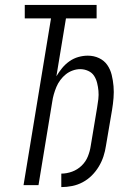

<svg xmlns="http://www.w3.org/2000/svg" viewBox="-20 -755 540 783"><path d="M230 8V-47Q252 -47 274 -55Q296 -63 313 -79.5Q330 -96 338.5 -117.5Q347 -139 350 -160L376 -316Q379 -333 381 -350.5Q383 -368 381.5 -384.5Q380 -401 376 -417Q372 -433 363.5 -446Q355 -459 339.5 -466Q324 -473 307 -473Q292 -473 276.5 -467.5Q261 -462 248.5 -452Q236 -442 226 -428.5Q216 -415 210 -400.5Q204 -386 199.5 -370.5Q195 -355 193 -340L137 0H76L188 -680H81V-735H374V-680H249L210 -444Q220 -461 233 -477Q246 -493 263 -505Q280 -517 299.5 -522.5Q319 -528 338 -528Q363 -528 384 -518Q405 -508 417.5 -490Q430 -472 435.5 -449.5Q441 -427 443 -403.5Q445 -380 443 -355.5Q441 -331 437 -307L412 -160Q409 -139 402 -117.5Q395 -96 383 -76Q371 -56 354.5 -39.5Q338 -23 317.5 -12Q297 -1 274.5 3.5Q252 8 230 8Z"/></svg>

Font: Iosevka Curly Light
Style: Italic
Weight: 300
Italic angle: -9°
Monospace: yes
Designer: Belleve Invis
Foundry: Belleve Invis
Version: Version 22.1.2; ttfautohint (v1.8.4)